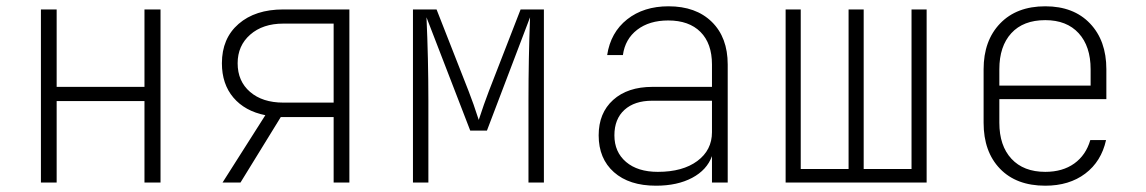

<svg xmlns="http://www.w3.org/2000/svg" viewBox="-20 -580 3640 610"><path d="M160 0H110V-550H160V-304H439V-550H490V0H439V-259H160Z M823 -214Q758 -227 721.5 -270Q685 -313 685 -379Q685 -458 738 -504Q791 -550 880 -550H1090V0H1040V-208H872L744 0H687ZM1040 -254V-505H880Q815 -505 775 -470Q735 -435 735 -379Q735 -322 774.5 -288Q814 -254 880 -254Z M1292 0V-550H1367L1469 -290Q1484 -252 1501 -199Q1518 -251 1533 -290L1634 -550H1708V0H1659V-260Q1659 -393 1664 -525L1527 -165H1474L1335 -525Q1341 -393 1341 -260V0Z M2292 -375V0H2242V-84Q2226 -40 2179 -15Q2132 10 2064 10Q1979 10 1930.5 -33Q1882 -76 1882 -150Q1882 -221 1928 -262.5Q1974 -304 2053 -304H2242V-375Q2242 -442 2205.5 -478.5Q2169 -515 2103 -515Q2043 -515 2004.5 -485.5Q1966 -456 1959 -405H1909Q1920 -477 1972.5 -518.5Q2025 -560 2104 -560Q2191 -560 2241.5 -510.5Q2292 -461 2292 -375ZM2242 -160V-260H2052Q1996 -260 1964 -231Q1932 -202 1932 -150Q1932 -97 1969 -65.5Q2006 -34 2070 -34Q2149 -34 2195.5 -68.5Q2242 -103 2242 -160Z M2924 0H2476V-550H2524V-43H2676V-550H2724V-43H2876V-550H2924Z M3495 -265H3155V-190Q3155 -117 3193.5 -75.5Q3232 -34 3301 -34Q3356 -34 3393 -60.5Q3430 -87 3444 -135H3494Q3479 -67 3428 -28.5Q3377 10 3301 10Q3209 10 3157 -44Q3105 -98 3105 -190V-360Q3105 -451 3157.5 -505.5Q3210 -560 3301 -560Q3391 -560 3443 -505.5Q3495 -451 3495 -360ZM3155 -308H3445V-360Q3445 -433 3407 -474.5Q3369 -516 3301 -516Q3231 -516 3193 -474.5Q3155 -433 3155 -360Z"/></svg>

Font: JetBrains Mono Extra Light
Style: Regular
Weight: 200
Monospace: yes
Designer: Philipp Nurullin, Konstantin Bulenkov
Foundry: JetBrains
Version: 2.002